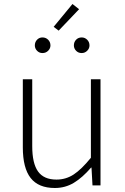

<svg xmlns="http://www.w3.org/2000/svg" viewBox="-20 -926 623 959"><path d="M94 -190V-530H141V-196Q141 -110 170 -69.5Q199 -29 262 -29Q309 -29 348 -54.5Q387 -80 434 -138V-530H482V0H442L437 -89H435Q392 -39 349 -13Q306 13 254 13Q172 13 133 -37Q94 -87 94 -190ZM154 -699Q154 -716 165 -727.5Q176 -739 192 -739Q209 -739 220.5 -727.5Q232 -716 232 -699Q232 -684 220.5 -672.5Q209 -661 192 -661Q176 -661 165 -672.5Q154 -684 154 -699ZM248 -792 342 -906 375 -880 273 -773ZM349 -699Q349 -716 360 -727.5Q371 -739 388 -739Q404 -739 415.5 -727.5Q427 -716 427 -699Q427 -684 415.5 -672.5Q404 -661 388 -661Q371 -661 360 -672.5Q349 -684 349 -699Z"/></svg>

Font: Merged Yaku Han JP ExtraLight
Style: Regular
Weight: 250
Designer: Ryoko NISHIZUKA 西塚涼子 (kana, bopomofo & ideographs); Paul D. Hunt (Latin, Greek & Cyrillic); Sandoll Communications 산돌커뮤니
Foundry: Adobe
Version: Version 2.004